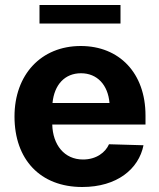

<svg xmlns="http://www.w3.org/2000/svg" viewBox="-20 -737 637 768"><path d="M309 11C448 11 535 -61 554 -156L416 -160C402 -128 366 -99 312 -99C237 -99 191 -158 189 -239H562V-275C562 -445 457 -553 303 -553C144 -553 38 -438 38 -271C38 -99 141 11 309 11ZM138 -643H462V-717H138ZM190 -325C197 -398 239 -444 304 -444C369 -444 412 -397 418 -325Z"/></svg>

Font: Wafeq
Style: Bold
Weight: 700
Designer: Rasmus Andersson & Azza Alameddine
Foundry: Google & TypeTogether
Version: Version 3.000;FEAKit 1.0